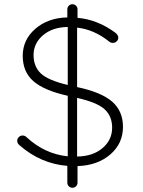

<svg xmlns="http://www.w3.org/2000/svg" viewBox="-20 -782 672 904"><path d="M297 -738Q297 -748 304 -755Q311 -762 321 -762Q331 -762 338 -755Q345 -748 345 -738V-698Q439 -690 523 -628Q537 -617 537 -605Q537 -595 529.5 -587.5Q522 -580 511 -580Q501 -580 493 -587Q423 -643 343 -652V-372Q457 -348 508 -303.5Q559 -259 559 -185Q559 -106 499 -54.5Q439 -3 345 0V78Q345 88 338 95Q331 102 321 102Q311 102 304 95Q297 88 297 78V-1Q172 -11 72 -98Q61 -107 61 -119Q61 -129 68.5 -136.5Q76 -144 86 -144Q97 -144 104 -137Q190 -57 299 -46V-331Q187 -356 137 -400Q87 -444 87 -519Q87 -595 146.5 -646.5Q206 -698 297 -700ZM508 -181Q508 -235 472.5 -267.5Q437 -300 343 -321V-45Q417 -46 462.5 -84.5Q508 -123 508 -181ZM138 -523Q138 -469 172 -436.5Q206 -404 299 -382V-655Q227 -654 182.5 -616Q138 -578 138 -523Z"/></svg>

Font: Quicksand
Style: Regular
Weight: 400
Designer: Andrew Paglinawan
Foundry: Andrew Paglinawan
Version: 1.002